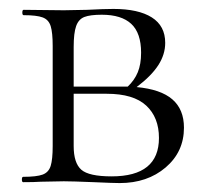

<svg xmlns="http://www.w3.org/2000/svg" viewBox="-20 -408 473 430"><path d="M392 -122Q392 -68 351 -33Q310 2 248 2Q234 2 190 0Q142 -2 123 -2L71 -1Q57 0 32 0Q29 0 29 -6Q29 -12 32 -12Q62 -12 75.5 -17Q89 -22 93.5 -36.5Q98 -51 98 -81V-305Q98 -335 93.5 -349.5Q89 -364 75.5 -369Q62 -374 33 -374Q30 -374 30 -380Q30 -386 33 -386L123 -385L175 -386Q213 -388 234 -388Q290 -388 320 -369Q350 -350 350 -312Q350 -286 334.5 -262Q319 -238 286 -213Q340 -208 366 -185.5Q392 -163 392 -122ZM145 -303V-214H254H266Q281 -228 288.5 -246Q296 -264 296 -290Q296 -334 274 -354.5Q252 -375 208 -375Q182 -375 169 -370Q156 -365 150.5 -349.5Q145 -334 145 -303ZM336 -99Q336 -145 307.5 -171.5Q279 -198 219 -198H145V-81Q145 -43 162 -28Q179 -13 230 -13Q336 -13 336 -99Z"/></svg>

Font: Cormorant Garamond Light
Style: Regular
Weight: 300
Designer: Christian Thalmann (Catharsis Fonts)
Version: Version 3.000